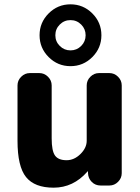

<svg xmlns="http://www.w3.org/2000/svg" viewBox="-20 -858 649 888"><path d="M228 10Q140 10 100.5 -39Q61 -88 61 -207V-463Q61 -486 78 -503Q95 -520 118 -520H162Q185 -520 202 -503Q219 -486 219 -463V-218Q219 -160 234.5 -138.5Q250 -117 288 -117Q323 -117 352 -145.5Q381 -174 381 -207V-463Q381 -486 398 -503Q415 -520 438 -520H486Q509 -520 526 -503Q543 -486 543 -463V-57Q543 -34 526 -17Q509 0 486 0H445Q421 0 404.5 -16.5Q388 -33 387 -57V-65Q387 -66 386 -66L384 -64Q319 10 228 10ZM256.5 -645.5Q277 -625 306 -625Q335 -625 355.5 -645.5Q376 -666 376 -695Q376 -724 355.5 -744.5Q335 -765 306 -765Q277 -765 256.5 -744.5Q236 -724 236 -695Q236 -666 256.5 -645.5ZM205 -796Q247 -838 306 -838Q365 -838 407 -796Q449 -754 449 -695Q449 -636 407 -594Q365 -552 306 -552Q247 -552 205 -594Q163 -636 163 -695Q163 -754 205 -796Z"/></svg>

Font: Rounded Mplus 1c ExtraBold
Style: Regular
Weight: 800
Version: Version 1.059.20150529